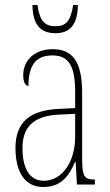

<svg xmlns="http://www.w3.org/2000/svg" viewBox="-20 -739 440 769"><path d="M202 -606C265 -606 291 -646 292 -719H273C263 -653 243 -634 202 -634C159 -634 139 -655 130 -719H110C111 -645 138 -606 202 -606ZM153 10C224 10 256 -33 281 -91H283L288 0H360V-20H358C320 -20 309 -29 309 -103V-366C309 -495 269 -542 191 -542C117 -542 73 -496 73 -438C73 -411 81 -395 94 -395C94 -482 127 -517 190 -517C254 -517 281 -477 281 -371V-306L218 -303C99 -298 42 -250 42 -146C42 -41 86 10 153 10ZM155 -15C96 -15 70 -69 70 -146C70 -228 112 -276 219 -280L281 -283V-191C281 -92 230 -15 155 -15Z"/></svg>

Font: Noto Serif Lao ExtraCondensed Thin
Style: Regular
Weight: 100
Width: 2
Designer: Monotype Design Team
Foundry: Monotype Imaging Inc.
Version: Version 2.003